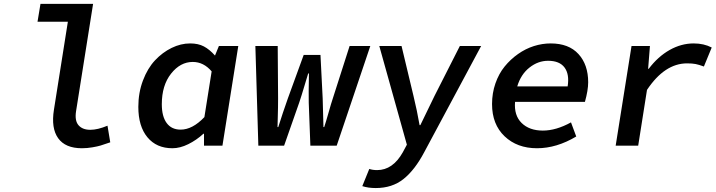

<svg xmlns="http://www.w3.org/2000/svg" viewBox="-20 -745 3660 982"><path d="M398.9 13.2Q314 13.2 277.3 -38.3Q240.7 -89.8 255.9 -184.1L327.1 -633.8H171.9L187 -725.1H456.1L369.1 -176.8Q361.3 -127.9 381.6 -104.5Q401.9 -81.1 441.9 -81.1Q479.5 -81.1 529.8 -102.1L543.9 -17.1Q509.8 -5.4 494.6 -0.7Q479.5 3.9 452.6 8.5Q425.8 13.2 398.9 13.2Z M861.8 13.2Q780.3 13.2 733.9 -43Q687.5 -99.1 687.5 -198.2Q687.5 -271 711.2 -333.5Q734.9 -396 772.9 -436.5Q811 -477.1 857.9 -500Q904.8 -522.9 952.6 -522.9Q993.7 -522.9 1022.7 -507.6Q1051.8 -492.2 1079.6 -460.9L1099.6 -509.8H1198.7L1117.7 0H1023.4V-61H1020.5Q984.9 -28.3 942.9 -7.6Q900.9 13.2 861.8 13.2ZM903.8 -82Q964.4 -82 1025.4 -146L1062.5 -379.9Q1021.5 -428.2 965.8 -428.2Q902.3 -428.2 855 -368.4Q807.6 -308.6 807.6 -211.9Q807.6 -149.4 832.5 -115.7Q857.4 -82 903.8 -82Z M1301.3 0 1286.1 -509.8H1400.4L1402.3 -241.2Q1402.3 -219.7 1401.9 -195.3Q1401.4 -170.9 1400.6 -141.1Q1399.9 -111.3 1399.4 -95.2H1403.3Q1425.3 -165.5 1452.1 -241.2L1533.2 -463.9H1619.1L1630.4 -241.2Q1632.3 -191.9 1634.3 -95.2H1638.2Q1646.5 -119.6 1660.2 -168.2Q1673.8 -216.8 1682.1 -241.2L1768.1 -509.8H1874L1702.1 0H1567.4L1559.1 -220.2Q1558.1 -265.6 1560.1 -369.1H1556.2Q1551.8 -355.5 1537.1 -305.9Q1522.5 -256.3 1510.3 -220.2L1433.1 0Z M1901.9 216.8Q1863.3 216.8 1833 207L1868.7 119.1Q1886.7 125 1908.7 125Q1988.8 125 2040 34.2L2061 -4.9L1919.9 -509.8H2033.7L2094.7 -254.9Q2112.8 -180.7 2126 -105H2129.9Q2164.6 -178.2 2202.6 -254.9L2332 -509.8H2440.9L2149.9 33.2Q2101.6 124.5 2043.7 170.7Q1985.8 216.8 1901.9 216.8Z M2726.6 13.2Q2625 13.2 2560.8 -47.9Q2496.6 -108.9 2496.6 -212.9Q2496.6 -268.6 2513.9 -318.4Q2531.2 -368.2 2561 -404.8Q2590.8 -441.4 2629.2 -468.5Q2667.5 -495.6 2710.4 -509.3Q2753.4 -522.9 2796.4 -522.9Q2889.2 -522.9 2938.7 -468.5Q2988.3 -414.1 2988.3 -324.2Q2988.3 -283.7 2971.7 -224.1H2614.3Q2608.4 -154.8 2647.9 -116Q2687.5 -77.1 2756.3 -77.1Q2824.2 -77.1 2900.4 -119.1L2927.2 -46.9Q2826.7 13.2 2726.6 13.2ZM2625.5 -303.2H2883.3Q2893.1 -365.2 2867.4 -399.7Q2841.8 -434.1 2783.2 -434.1Q2731.9 -434.1 2688 -399.4Q2644 -364.7 2625.5 -303.2Z M3128.9 0 3210 -509.8H3304.2L3294.9 -393.1H3297.9Q3345.2 -455.6 3404.8 -489.3Q3464.4 -522.9 3527.8 -522.9Q3580.1 -522.9 3620.1 -502L3580.1 -404.8Q3555.2 -414.1 3537.8 -417.5Q3520.5 -420.9 3494.1 -420.9Q3379.4 -420.9 3289.1 -285.2L3244.1 0Z"/></svg>

Font: Office Code Pro Medium Italic
Style: Regular
Weight: 500
Italic angle: -9°
Designer: Nathan Rutzky & Paul D. Hunt
Foundry: Adobe Systems Incorporated
Version: Version 1.004;PS 001.004;hotconv 1.0.70;makeotf.lib2.5.58329